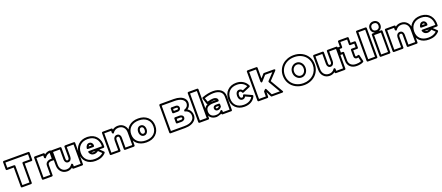

<svg xmlns="http://www.w3.org/2000/svg" viewBox="115 -2719 10669 4631"><g transform="rotate(-20 5450.0 -403.5)"><path d="M-40 -518.1V-701.2Q-40 -711.9 -32.2 -719Q-24.4 -726.1 -15.1 -726.1H616.2Q627 -726.1 634 -718.3Q641.1 -710.4 641.1 -701.2V-518.1Q641.1 -507.3 633.3 -500.2Q625.5 -493.2 616.2 -493.2H440.9V0Q440.9 10.7 433.1 17.8Q425.3 24.9 416 24.9H184.1Q173.3 24.9 166.3 17.1Q159.2 9.3 159.2 0V-493.2H-15.1Q-25.9 -493.2 -33 -501Q-40 -508.8 -40 -518.1ZM9.8 -543H184.1Q193.4 -543 201.2 -535.9Q209 -528.8 209 -518.1V-24.9H391.1V-518.1Q391.1 -527.3 398.2 -535.2Q405.3 -543 416 -543H590.8V-675.8H9.8Z M700.7 0V-546.9Q700.7 -557.6 708.5 -564.7Q716.3 -571.8 725.6 -571.8H950.7Q961.4 -571.8 968.5 -564Q975.6 -556.2 975.6 -546.9V-532.2Q1035.6 -582 1117.7 -582Q1128.4 -582 1135.5 -574.2Q1142.6 -566.4 1142.6 -557.1V-354Q1142.6 -343.8 1135.7 -335.4Q1128.9 -327.1 1113.8 -329.1Q1092.8 -332 1075.7 -332Q1024.9 -332 1000.2 -313.5Q975.6 -294.9 975.6 -261.2V0Q975.6 10.7 967.8 17.8Q960 24.9 950.7 24.9H725.6Q714.8 24.9 707.8 17.1Q700.7 9.3 700.7 0ZM750.5 -24.9H925.8V-261.2Q925.8 -318.4 968 -350.1Q1010.3 -381.8 1075.7 -381.8H1092.8V-529.8Q1015.1 -519 971.7 -453.1Q964.8 -442.9 957.8 -440.7Q950.7 -438.5 945.1 -442.4Q939.5 -446.3 935.1 -451.7Q930.7 -457 928.2 -461.9L925.8 -466.8V-522H750.5Z M1127 -198.2V-546.9Q1127 -557.6 1135 -564.7Q1143.1 -571.8 1152.3 -571.8H1377Q1387.7 -571.8 1395 -564Q1402.3 -556.2 1402.3 -546.9V-263.2Q1402.3 -212.9 1437 -212.9Q1455.6 -212.9 1467.3 -228.3Q1479 -243.7 1479 -275.9V-546.9Q1479 -557.6 1487.1 -564.7Q1495.1 -571.8 1504.4 -571.8H1729Q1739.7 -571.8 1747.1 -564Q1754.4 -556.2 1754.4 -546.9V0Q1754.4 10.7 1746.3 17.8Q1738.3 24.9 1729 24.9H1504.4Q1493.7 24.9 1486.3 17.1Q1479 9.3 1479 0V-11.2Q1419.9 35.2 1343.3 35.2Q1248 35.2 1187.5 -29.8Q1127 -94.7 1127 -198.2ZM1177.2 -198.2Q1177.2 -114.3 1223.4 -64.7Q1269.5 -15.1 1343.3 -15.1Q1433.1 -15.1 1483.4 -89.8Q1490.2 -100.1 1497.3 -102.3Q1504.4 -104.5 1510 -100.6Q1515.6 -96.7 1520 -91.3Q1524.4 -85.9 1526.9 -81.1L1529.3 -76.2V-24.9H1704.1V-522H1529.3V-275.9Q1529.3 -228.5 1504.4 -195.8Q1479.5 -163.1 1437 -163.1Q1398.4 -163.1 1375.2 -192.1Q1352.1 -221.2 1352.1 -263.2V-522H1177.2Z M1749 -271Q1749 -410.6 1836.7 -495.4Q1924.3 -580.1 2065.9 -580.1Q2069.8 -580.1 2078.4 -579.6Q2086.9 -579.1 2090.8 -579.1Q2233.4 -570.8 2312.3 -473.4Q2391.1 -376 2381.8 -222.2Q2381.3 -211.9 2373.8 -205.1Q2366.2 -198.2 2356.9 -198.2H2248L2337.9 -109.9Q2345.2 -102.5 2345.2 -92.3Q2345.2 -82 2338.9 -75.2Q2241.2 33.2 2072.3 33.2Q1923.8 33.2 1836.4 -49.8Q1749 -132.8 1749 -271ZM1798.8 -271Q1798.8 -153.3 1870.6 -85.2Q1942.4 -17.1 2072.3 -17.1Q2202.1 -17.1 2285.2 -91.8L2202.1 -172.9Q2148.9 -132.8 2092.3 -132.8Q2051.8 -132.8 2021.2 -154.5Q1990.7 -176.3 1977.1 -214.8Q1973.6 -225.6 1974.6 -232.4Q1975.6 -239.3 1979.7 -242.4Q1983.9 -245.6 1988.8 -246.8Q1993.7 -248 1997.6 -248H2001H2333Q2334.5 -379.4 2263.7 -454.6Q2192.9 -529.8 2065.9 -529.8Q1942.9 -529.8 1870.8 -460Q1798.8 -390.1 1798.8 -271ZM1971.2 -332Q1979.5 -373.5 2004.2 -401.9Q2028.8 -430.2 2067.9 -430.2Q2109.4 -430.2 2134.8 -399.2Q2160.2 -368.2 2157.2 -325.2Q2156.2 -316.4 2149.2 -309.1Q2142.1 -301.8 2131.8 -301.8H1996.1Q1966.8 -301.8 1971.2 -332ZM2030.3 -352.1H2104Q2095.2 -379.9 2067.9 -379.9Q2043.9 -379.9 2030.3 -352.1ZM2045.9 -198.2Q2063.5 -183.1 2092.3 -183.1Q2118.7 -183.1 2147.9 -198.2Z M2442.9 0V-546.9Q2442.9 -557.6 2450.7 -564.7Q2458.5 -571.8 2467.8 -571.8H2692.9Q2703.6 -571.8 2710.7 -564Q2717.8 -556.2 2717.8 -546.9V-534.2Q2775.9 -582 2858.9 -582Q2956.1 -582 3017.8 -517.1Q3079.6 -452.1 3079.6 -349.1V0Q3079.6 10.7 3071.8 17.8Q3064 24.9 3054.7 24.9H2829.6Q2818.8 24.9 2811.8 17.1Q2804.7 9.3 2804.7 0V-284.2Q2804.7 -334 2764.6 -334Q2743.2 -334 2730.5 -318.4Q2717.8 -302.7 2717.8 -271V0Q2717.8 10.7 2710 17.8Q2702.1 24.9 2692.9 24.9H2467.8Q2457 24.9 2450 17.1Q2442.9 9.3 2442.9 0ZM2492.7 -24.9H2668V-271Q2668 -319.3 2694.1 -351.6Q2720.2 -383.8 2764.6 -383.8Q2805.2 -383.8 2830.1 -355.5Q2855 -327.1 2855 -284.2V-24.9H3029.8V-349.1Q3029.8 -433.6 2982.7 -482.9Q2935.5 -532.2 2858.9 -532.2Q2766.1 -532.2 2713.9 -455.1Q2707 -444.8 2700 -442.6Q2692.9 -440.4 2687.3 -444.3Q2681.6 -448.2 2677.2 -453.9Q2672.9 -459.5 2670.4 -464.4L2668 -469.2V-522H2492.7Z M3136.5 -50.8Q3044.4 -134.8 3044.4 -273.9Q3044.4 -413.1 3136.5 -496.6Q3228.5 -580.1 3378.4 -580.1Q3528.3 -580.1 3620.4 -496.6Q3712.4 -413.1 3712.4 -273.9Q3712.4 -134.8 3620.4 -50.8Q3528.3 33.2 3378.4 33.2Q3228.5 33.2 3136.5 -50.8ZM3170.4 -460.7Q3094.2 -391.6 3094.2 -273.9Q3094.2 -156.2 3170.4 -86.7Q3246.6 -17.1 3378.4 -17.1Q3510.3 -17.1 3586.4 -86.7Q3662.6 -156.2 3662.6 -273.9Q3662.6 -391.6 3586.4 -460.7Q3510.3 -529.8 3378.4 -529.8Q3246.6 -529.8 3170.4 -460.7ZM3300.3 -177.7Q3271.5 -215.3 3271.5 -271Q3271.5 -326.7 3300.3 -364.3Q3329.1 -401.9 3378.4 -401.9Q3427.7 -401.9 3456.5 -364.3Q3485.4 -326.7 3485.4 -271Q3485.4 -215.3 3456.5 -177.7Q3427.7 -140.1 3378.4 -140.1Q3329.1 -140.1 3300.3 -177.7ZM3337.2 -331.8Q3321.3 -311.5 3321.3 -271Q3321.3 -230.5 3337.2 -210.2Q3353 -189.9 3378.4 -189.9Q3403.8 -189.9 3419.7 -210.2Q3435.5 -230.5 3435.5 -271Q3435.5 -311.5 3419.7 -331.8Q3403.8 -352.1 3378.4 -352.1Q3353 -352.1 3337.2 -331.8Z M3971.2 0V-701.2Q3971.2 -711.9 3979.2 -719Q3987.3 -726.1 3996.6 -726.1H4351.6Q4438.5 -726.1 4506.6 -702.9Q4574.7 -679.7 4614.5 -633.3Q4654.3 -586.9 4654.3 -523.9Q4654.3 -479 4632.8 -440.2Q4611.3 -401.4 4574.2 -376Q4622.1 -349.1 4648.7 -302Q4675.3 -254.9 4675.3 -196.8Q4675.3 -128.4 4635 -77.6Q4594.7 -26.9 4525.6 -1Q4456.5 24.9 4368.2 24.9H3996.6Q3985.8 24.9 3978.5 17.1Q3971.2 9.3 3971.2 0ZM4021.5 -24.9H4368.2Q4489.7 -24.9 4557.6 -72.3Q4625.5 -119.6 4625.5 -196.8Q4625.5 -254.9 4592.8 -296.4Q4560.1 -337.9 4505.4 -350.1Q4494.6 -352.5 4490.5 -358.4Q4486.3 -364.3 4488.3 -370.8Q4490.2 -377.4 4493.7 -383.5Q4497.1 -389.6 4500.5 -393.6L4504.4 -397.9Q4551.3 -412.1 4577.9 -446.3Q4604.5 -480.5 4604.5 -523.9Q4604.5 -590.3 4537.8 -633.1Q4471.2 -675.8 4351.6 -675.8H4021.5ZM4202.1 -169.9V-276.9Q4202.1 -286.1 4209.5 -293.9Q4216.8 -301.8 4227.5 -301.8H4338.4Q4377.9 -301.8 4406.2 -282Q4434.6 -262.2 4434.6 -226.1Q4434.6 -189 4406.5 -167Q4378.4 -145 4338.4 -145H4227.5Q4218.3 -145 4210.2 -152.1Q4202.1 -159.2 4202.1 -169.9ZM4202.1 -431.2V-530.8Q4202.1 -540 4209.5 -548.1Q4216.8 -556.2 4227.5 -556.2H4338.4Q4371.6 -556.2 4394 -535.6Q4416.5 -515.1 4416.5 -481.9Q4416.5 -448.7 4394 -427.2Q4371.6 -405.8 4338.4 -405.8H4227.5Q4218.3 -405.8 4210.2 -413.1Q4202.1 -420.4 4202.1 -431.2ZM4252.4 -194.8H4338.4Q4384.3 -194.8 4384.3 -226.1Q4384.3 -236.3 4373.8 -244.1Q4363.3 -252 4338.4 -252H4252.4ZM4252.4 -456.1H4338.4Q4366.2 -456.1 4366.2 -481.9Q4366.2 -505.9 4338.4 -505.9H4252.4Z M4714.8 0V-742.2Q4714.8 -752.9 4722.9 -760Q4731 -767.1 4740.2 -767.1H4964.8Q4975.6 -767.1 4982.9 -759.3Q4990.2 -751.5 4990.2 -742.2V0Q4990.2 10.7 4982.2 17.8Q4974.1 24.9 4964.8 24.9H4740.2Q4729.5 24.9 4722.2 17.1Q4714.8 9.3 4714.8 0ZM4765.1 -24.9H4939.9V-716.8H4765.1Z M4969.7 -162.1Q4969.7 -220.7 4996.8 -264.2Q5023.9 -307.6 5074.7 -330.1Q5061 -333.5 5056.6 -346.2L5006.8 -496.1Q5003.9 -505.9 5008.3 -514.9Q5012.7 -523.9 5022 -526.9Q5171.4 -582 5300.8 -582Q5427.2 -582 5502.4 -522Q5577.6 -461.9 5577.6 -354V0Q5577.6 10.7 5569.8 17.8Q5562 24.9 5552.7 24.9H5331.5Q5320.8 24.9 5313.7 17.1Q5306.6 9.3 5306.6 0Q5201.7 35.2 5177.7 35.2Q5082.5 35.2 5026.1 -19Q4969.7 -73.2 4969.7 -162.1ZM5019.5 -162.1Q5019.5 -92.8 5060.3 -54Q5101.1 -15.1 5177.7 -15.1Q5268.6 -15.1 5311.5 -74.2Q5318.8 -84.5 5326.4 -86.9Q5334 -89.4 5339.1 -85Q5344.2 -80.6 5348.6 -75Q5353 -69.3 5355 -64.5L5356.9 -59.1V-24.9H5527.8V-354Q5527.8 -439 5469.7 -485.6Q5411.6 -532.2 5300.8 -532.2Q5192.9 -532.2 5061.5 -488.8L5096.7 -386.2Q5098.6 -386.2 5102.5 -388.2Q5184.6 -414.1 5246.6 -414.1Q5294.4 -414.1 5325.4 -392.3Q5356.4 -370.6 5356.9 -330.1Q5356.9 -318.8 5349.4 -311.5Q5341.8 -304.2 5331.5 -304.2H5206.5Q5163.6 -304.2 5123.5 -293.9Q5069.8 -279.8 5044.7 -247.6Q5019.5 -215.3 5019.5 -162.1ZM5153.8 -350.1Q5188 -354 5206.5 -354H5293.9Q5279.3 -363.8 5246.6 -363.8Q5211.4 -363.8 5153.8 -350.1ZM5180.7 -181.2Q5180.7 -212.4 5201.4 -231.2Q5222.2 -250 5253.9 -250H5331.5Q5340.8 -250 5348.9 -242.9Q5356.9 -235.8 5356.9 -225.1V-174.8Q5356.9 -167 5352.5 -161.1Q5335.4 -135.7 5310.1 -121.8Q5284.7 -107.9 5255.9 -107.9Q5222.7 -107.9 5201.7 -128.4Q5180.7 -148.9 5180.7 -181.2ZM5231 -181.2Q5231 -168 5236.1 -163.1Q5241.2 -158.2 5255.9 -158.2Q5286.1 -158.2 5306.6 -183.1V-200.2H5253.9Q5238.8 -200.2 5234.9 -196.5Q5231 -192.9 5231 -181.2Z M5582.5 -271Q5582.5 -409.7 5669.2 -494.9Q5755.9 -580.1 5896.5 -580.1Q5992.2 -580.1 6067.1 -534.4Q6142.1 -488.8 6178.7 -407.2Q6182.6 -397.9 6179 -388.2Q6175.3 -378.4 6165.5 -374L5986.3 -297.9Q5976.6 -293.9 5966.8 -297.6Q5957 -301.3 5953.6 -311Q5938 -348.1 5906.7 -348.1Q5886.7 -348.1 5873 -329.3Q5859.4 -310.5 5859.4 -272Q5859.4 -232.9 5873 -213.9Q5886.7 -194.8 5906.7 -194.8Q5922.9 -194.8 5932.9 -203.1Q5942.9 -211.4 5949.7 -235.8Q5951.7 -241.7 5955.1 -246.1Q5958.5 -250.5 5966.1 -253.9Q5973.6 -257.3 5983.4 -252L6165.5 -168Q6174.8 -163.6 6178.7 -153.8Q6182.6 -144 6178.7 -134.8Q6145.5 -54.7 6070.1 -10.7Q5994.6 33.2 5894.5 33.2Q5754.9 33.2 5668.7 -50.8Q5582.5 -134.8 5582.5 -271ZM5632.3 -271Q5632.3 -153.8 5702.6 -85.4Q5772.9 -17.1 5894.5 -17.1Q5974.1 -17.1 6032.7 -47.4Q6091.3 -77.6 6122.6 -132.8L5987.3 -194.8Q5960.9 -145 5906.7 -145Q5860.8 -145 5835.2 -181.6Q5809.6 -218.3 5809.6 -272Q5809.6 -325.2 5835.2 -361.6Q5860.8 -397.9 5906.7 -397.9Q5957.5 -397.9 5987.3 -353L6121.6 -410.2Q6088.4 -467.3 6030.3 -498.5Q5972.2 -529.8 5896.5 -529.8Q5774.4 -529.8 5703.4 -460.2Q5632.3 -390.6 5632.3 -271Z M6232.9 0V-742.2Q6232.9 -752.9 6241 -760Q6249 -767.1 6258.3 -767.1H6482.9Q6493.7 -767.1 6501 -759.3Q6508.3 -751.5 6508.3 -742.2V-470.2L6591.3 -564Q6599.1 -571.8 6609.9 -571.8H6864.3Q6866.2 -571.8 6869.6 -571Q6873 -570.3 6880.1 -567.4Q6887.2 -564.5 6890.9 -560.3Q6894.5 -556.2 6893.3 -548.1Q6892.1 -540 6882.3 -529.8L6696.3 -332L6883.3 -13.2Q6884.3 -11.7 6885.7 -9Q6887.2 -6.3 6888.9 0.2Q6890.6 6.8 6889.4 11.7Q6888.2 16.6 6881.3 20.8Q6874.5 24.9 6861.3 24.9H6594.2Q6579.1 24.9 6572.3 11.2L6508.3 -119.1V0Q6508.3 10.7 6500.2 17.8Q6492.2 24.9 6482.9 24.9H6258.3Q6247.6 24.9 6240.2 17.1Q6232.9 9.3 6232.9 0ZM6283.2 -24.9H6458V-144Q6458 -154.3 6464.8 -161.1L6492.2 -189Q6505.4 -201.2 6514.4 -200Q6523.4 -198.7 6527.8 -190.9L6532.2 -183.1L6609.9 -24.9H6816.9L6643.1 -323.2Q6639.2 -329.6 6640.1 -338.4Q6641.1 -347.2 6647 -353L6806.2 -522H6621.1L6502 -388.2Q6493.2 -377.9 6485.1 -376Q6477.1 -374 6472.4 -378.4Q6467.8 -382.8 6464.4 -388.7Q6460.9 -394.5 6459.5 -399.4L6458 -404.8V-716.8H6283.2Z M7013.7 -351.1Q7013.7 -433.6 7044.9 -504.6Q7076.2 -575.7 7130.6 -625.7Q7185.1 -675.8 7261 -704.3Q7336.9 -732.9 7423.8 -732.9Q7540 -732.9 7633.5 -684.1Q7727.1 -635.3 7780.3 -547.9Q7833.5 -460.4 7833.5 -351.1Q7833.5 -268.6 7802.2 -196.8Q7771 -125 7716.8 -74.2Q7662.6 -23.4 7586.7 5.9Q7510.7 35.2 7423.8 35.2Q7307.6 35.2 7213.9 -14.4Q7120.1 -64 7066.9 -152.3Q7013.7 -240.7 7013.7 -351.1ZM7063.5 -351.1Q7063.5 -255.4 7109.1 -178.7Q7154.8 -102.1 7237.3 -58.6Q7319.8 -15.1 7423.8 -15.1Q7501.5 -15.1 7568.8 -40.5Q7636.2 -65.9 7683.1 -110.6Q7730 -155.3 7756.8 -217.5Q7783.7 -279.8 7783.7 -351.1Q7783.7 -445.8 7738 -521.7Q7692.4 -597.7 7610.1 -640.4Q7527.8 -683.1 7423.8 -683.1Q7319.8 -683.1 7237.5 -640.6Q7155.3 -598.1 7109.4 -522.2Q7063.5 -446.3 7063.5 -351.1ZM7251.5 -350.1Q7251.5 -430.2 7302.7 -485.1Q7354 -540 7426.8 -540Q7498.5 -540 7547.1 -485.4Q7595.7 -430.7 7595.7 -350.1Q7595.7 -269.5 7547.1 -213.9Q7498.5 -158.2 7426.8 -158.2Q7354 -158.2 7302.7 -213.9Q7251.5 -269.5 7251.5 -350.1ZM7426.8 -208Q7476.1 -208 7511 -248Q7545.9 -288.1 7545.9 -350.1Q7545.9 -412.1 7511 -451.2Q7476.1 -490.2 7426.8 -490.2Q7375.5 -490.2 7338.6 -450.7Q7301.8 -411.1 7301.8 -350.1Q7301.8 -289.1 7339.4 -248.5Q7377 -208 7426.8 -208Z M7863.3 -198.2V-546.9Q7863.3 -557.6 7871.3 -564.7Q7879.4 -571.8 7888.7 -571.8H8113.3Q8124 -571.8 8131.3 -564Q8138.7 -556.2 8138.7 -546.9V-263.2Q8138.7 -212.9 8173.3 -212.9Q8191.9 -212.9 8203.6 -228.3Q8215.3 -243.7 8215.3 -275.9V-546.9Q8215.3 -557.6 8223.4 -564.7Q8231.4 -571.8 8240.7 -571.8H8465.3Q8476.1 -571.8 8483.4 -564Q8490.7 -556.2 8490.7 -546.9V0Q8490.7 10.7 8482.7 17.8Q8474.6 24.9 8465.3 24.9H8240.7Q8230 24.9 8222.7 17.1Q8215.3 9.3 8215.3 0V-11.2Q8156.2 35.2 8079.6 35.2Q7984.4 35.2 7923.8 -29.8Q7863.3 -94.7 7863.3 -198.2ZM7913.6 -198.2Q7913.6 -114.3 7959.7 -64.7Q8005.9 -15.1 8079.6 -15.1Q8169.4 -15.1 8219.7 -89.8Q8226.6 -100.1 8233.6 -102.3Q8240.7 -104.5 8246.3 -100.6Q8252 -96.7 8256.3 -91.3Q8260.7 -85.9 8263.2 -81.1L8265.6 -76.2V-24.9H8440.4V-522H8265.6V-275.9Q8265.6 -228.5 8240.7 -195.8Q8215.8 -163.1 8173.3 -163.1Q8134.8 -163.1 8111.6 -192.1Q8088.4 -221.2 8088.4 -263.2V-522H7913.6Z M8471.2 -375V-517.1Q8471.2 -527.8 8479.2 -534.9Q8487.3 -542 8496.6 -542H8546.4V-669.9Q8546.4 -680.7 8554.2 -687.7Q8562 -694.8 8571.3 -694.8H8795.4Q8806.2 -694.8 8813.2 -687Q8820.3 -679.2 8820.3 -669.9V-542H8923.3Q8934.1 -542 8941.2 -534.2Q8948.2 -526.4 8948.2 -517.1V-375Q8948.2 -364.3 8940.4 -357.2Q8932.6 -350.1 8923.3 -350.1H8820.3V-210Q8820.3 -197.3 8824.5 -193.1Q8828.6 -189 8839.4 -189Q8850.6 -189 8886.2 -201.2Q8893.1 -205.6 8904.5 -201.9Q8916 -198.2 8919.4 -184.1L8957.5 -29.8Q8959.5 -21.5 8956.3 -13.7Q8953.1 -5.9 8946.3 -2Q8916 16.1 8870.6 25.6Q8825.2 35.2 8777.3 35.2Q8674.3 36.1 8610.4 -21.7Q8546.4 -79.6 8546.4 -175.8V-350.1H8496.6Q8485.8 -350.1 8478.5 -357.9Q8471.2 -365.7 8471.2 -375ZM8521.5 -399.9H8571.3Q8580.6 -399.9 8588.4 -392.8Q8596.2 -385.7 8596.2 -375V-175.8Q8596.2 -101.1 8644.3 -57.9Q8692.4 -14.6 8777.3 -15.1Q8850.6 -15.1 8904.3 -38.1L8877.4 -146Q8851.1 -139.2 8840.3 -139.2Q8809.1 -138.7 8789.8 -158.7Q8770.5 -178.7 8770.5 -210V-375Q8770.5 -384.3 8777.6 -392.1Q8784.7 -399.9 8795.4 -399.9H8898.4V-492.2H8795.4Q8786.1 -492.2 8778.3 -499.3Q8770.5 -506.3 8770.5 -517.1V-645H8596.2V-517.1Q8596.2 -507.8 8589.1 -500Q8582 -492.2 8571.3 -492.2H8521.5Z M9035.2 0V-742.2Q9035.2 -752.9 9043.2 -760Q9051.3 -767.1 9060.5 -767.1H9285.2Q9295.9 -767.1 9303.2 -759.3Q9310.5 -751.5 9310.5 -742.2V0Q9310.5 10.7 9302.5 17.8Q9294.4 24.9 9285.2 24.9H9060.5Q9049.8 24.9 9042.5 17.1Q9035.2 9.3 9035.2 0ZM9085.4 -24.9H9260.3V-716.8H9085.4Z M9407.5 -603.5Q9368.2 -643.1 9368.2 -703.1Q9368.2 -763.2 9407.5 -802.5Q9446.8 -841.8 9506.8 -841.8Q9566.9 -841.8 9606.4 -802.5Q9646 -763.2 9646 -703.1Q9646 -643.1 9606.4 -603.5Q9566.9 -564 9506.8 -564Q9446.8 -564 9407.5 -603.5ZM9369.1 0V-546.9Q9369.1 -557.6 9377 -564.7Q9384.8 -571.8 9394 -571.8H9619.1Q9629.9 -571.8 9637 -564Q9644 -556.2 9644 -546.9V0Q9644 10.7 9636.2 17.8Q9628.4 24.9 9619.1 24.9H9394Q9383.3 24.9 9376.2 17.1Q9369.1 9.3 9369.1 0ZM9442.1 -767.8Q9418 -743.7 9418 -703.1Q9418 -662.6 9442.1 -638.2Q9466.3 -613.8 9506.8 -613.8Q9547.4 -613.8 9571.8 -638.2Q9596.2 -662.6 9596.2 -703.1Q9596.2 -743.7 9571.8 -767.8Q9547.4 -792 9506.8 -792Q9466.3 -792 9442.1 -767.8ZM9418.9 -24.9H9594.2V-522H9418.9Z M9705.1 0V-546.9Q9705.1 -557.6 9712.9 -564.7Q9720.7 -571.8 9730 -571.8H9955.1Q9965.8 -571.8 9972.9 -564Q9980 -556.2 9980 -546.9V-534.2Q10038.1 -582 10121.1 -582Q10218.3 -582 10280 -517.1Q10341.8 -452.1 10341.8 -349.1V0Q10341.8 10.7 10334 17.8Q10326.2 24.9 10316.9 24.9H10091.8Q10081.1 24.9 10074 17.1Q10066.9 9.3 10066.9 0V-284.2Q10066.9 -334 10026.9 -334Q10005.4 -334 9992.7 -318.4Q9980 -302.7 9980 -271V0Q9980 10.7 9972.2 17.8Q9964.4 24.9 9955.1 24.9H9730Q9719.2 24.9 9712.2 17.1Q9705.1 9.3 9705.1 0ZM9754.9 -24.9H9930.2V-271Q9930.2 -319.3 9956.3 -351.6Q9982.4 -383.8 10026.9 -383.8Q10067.4 -383.8 10092.3 -355.5Q10117.2 -327.1 10117.2 -284.2V-24.9H10292V-349.1Q10292 -433.6 10244.9 -482.9Q10197.8 -532.2 10121.1 -532.2Q10028.3 -532.2 9976.1 -455.1Q9969.2 -444.8 9962.2 -442.6Q9955.1 -440.4 9949.5 -444.3Q9943.8 -448.2 9939.5 -453.9Q9935.1 -459.5 9932.6 -464.4L9930.2 -469.2V-522H9754.9Z M10306.6 -271Q10306.6 -410.6 10394.3 -495.4Q10481.9 -580.1 10623.5 -580.1Q10627.4 -580.1 10636 -579.6Q10644.5 -579.1 10648.4 -579.1Q10791 -570.8 10869.9 -473.4Q10948.7 -376 10939.5 -222.2Q10939 -211.9 10931.4 -205.1Q10923.8 -198.2 10914.6 -198.2H10805.7L10895.5 -109.9Q10902.8 -102.5 10902.8 -92.3Q10902.8 -82 10896.5 -75.2Q10798.8 33.2 10629.9 33.2Q10481.4 33.2 10394 -49.8Q10306.6 -132.8 10306.6 -271ZM10356.4 -271Q10356.4 -153.3 10428.2 -85.2Q10500 -17.1 10629.9 -17.1Q10759.8 -17.1 10842.8 -91.8L10759.8 -172.9Q10706.5 -132.8 10649.9 -132.8Q10609.4 -132.8 10578.9 -154.5Q10548.3 -176.3 10534.7 -214.8Q10531.2 -225.6 10532.2 -232.4Q10533.2 -239.3 10537.4 -242.4Q10541.5 -245.6 10546.4 -246.8Q10551.3 -248 10555.2 -248H10558.6H10890.6Q10892.1 -379.4 10821.3 -454.6Q10750.5 -529.8 10623.5 -529.8Q10500.5 -529.8 10428.5 -460Q10356.4 -390.1 10356.4 -271ZM10528.8 -332Q10537.1 -373.5 10561.8 -401.9Q10586.4 -430.2 10625.5 -430.2Q10667 -430.2 10692.4 -399.2Q10717.8 -368.2 10714.8 -325.2Q10713.9 -316.4 10706.8 -309.1Q10699.7 -301.8 10689.5 -301.8H10553.7Q10524.4 -301.8 10528.8 -332ZM10587.9 -352.1H10661.6Q10652.8 -379.9 10625.5 -379.9Q10601.6 -379.9 10587.9 -352.1ZM10603.5 -198.2Q10621.1 -183.1 10649.9 -183.1Q10676.3 -183.1 10705.6 -198.2Z"/></g></svg>

Font: Trueno Black Outline
Style: Regular
Weight: 900
Width: 6
Designer: Julieta Ulanovsky
Foundry: Julieta Ulanovsky
Version: Version 3.001b | FøM Fix